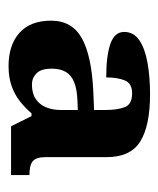

<svg xmlns="http://www.w3.org/2000/svg" viewBox="20 -780 379 460"><g transform="rotate(90 210.0 -549.5)"><path d="M137.8 -380Q87.6 -380 58.3 -406Q29 -432 29 -482Q29 -532 71 -555.5Q113 -579 198 -583L243 -584.9V-612.5Q243 -641 236.2 -658.5Q229.4 -676 203 -676Q179 -676 172 -658.2Q165 -640.4 165 -614Q113 -614 84.5 -624Q56 -634 56 -657Q56 -680 76.2 -693.5Q96.4 -707 130.4 -713Q164.5 -719 204.8 -719Q281 -719 318.5 -695.5Q356 -672 356 -614.9V-467.8Q356 -446.5 365.5 -438.2Q375 -430 399 -430V-386H282L257.7 -435H251Q239.2 -420.9 223.1 -408Q207 -395 186 -387.5Q165 -380 137.8 -380ZM182 -436Q203 -436 216.5 -445Q230 -454 236.5 -469.7Q243 -485.5 243 -505V-546L220 -545Q193 -544 176 -537Q159 -530 151.5 -516.5Q144 -503.1 144 -484Q144 -458 155.2 -447Q166.3 -436 182 -436Z"/></g></svg>

Font: Noto Serif Thai
Style: Regular
Weight: 400
Designer: Monotype Design Team
Foundry: Monotype Imaging Inc.
Version: Version 2.001